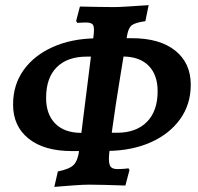

<svg xmlns="http://www.w3.org/2000/svg" viewBox="-20 -699 782 758"><path d="M194.4 38.8 208.5 -22.2Q254.4 -31.2 271 -48.3Q287.7 -65.4 292.7 -106.4L349.3 -557.6Q353.3 -589.1 347.8 -599.7Q342.2 -610.2 320.1 -610.2Q313.6 -610.2 303.1 -609.7Q292.6 -609.2 284.9 -608.7L280.6 -616.2L295.5 -673.2Q326.7 -672.6 363.5 -671.8Q400.3 -671 429.3 -671Q448.6 -671 484.3 -673.3Q520.1 -675.6 566.9 -678.7L553.9 -615.4Q515 -610 501 -599.8Q487.1 -589.7 482.1 -560.7Q476.3 -528.9 468.9 -483.7Q461.6 -438.4 453.2 -387.4Q444.9 -336.4 437.1 -285.7Q429.4 -235.1 423.4 -191.1Q417.4 -147.1 413.6 -116Q409.9 -84.9 409.9 -73.1Q409.9 -48.1 417.7 -39.7Q425.6 -31.4 444.7 -31.4Q456 -31.4 468.1 -32.4Q480.2 -33.4 487.5 -34.4L491.2 -27.7L475 33.5Q435.6 32 394.5 31Q353.5 30 331.6 30Q310.2 30 273.9 32.6Q237.6 35.2 194.4 38.8ZM263.6 -102.6Q154.3 -102.6 93 -151.7Q31.6 -200.7 31.6 -286.3Q31.6 -364.3 73.3 -422.5Q115 -480.6 188.7 -513.5Q262.3 -546.4 358.1 -547.7H391.4L381.7 -475.5H322.9Q246.1 -475.5 204 -433.6Q162 -391.6 162 -312.5Q162 -248.3 197.5 -211.8Q232.9 -175.3 299 -174.4H345.1L336 -102.6ZM373.3 -103.1 382.5 -174.9H441.8Q517.6 -174.9 559.9 -217.7Q602.3 -260.6 602.3 -338.7Q602.3 -403.5 566.8 -439.5Q531.3 -475.5 465.1 -475.9H420.2L428.8 -548.2H500.6Q610.8 -548.2 671.9 -499.1Q733.1 -450.1 733.1 -364.5Q733.1 -287 691.1 -228.6Q649.1 -170.2 575.5 -137.3Q501.9 -104.5 405.7 -103.1Z"/></svg>

Font: Alegreya
Style: Italic
Weight: 400
Italic angle: -7°
Designer: Juan Pablo del Peral
Foundry: Huerta Tipografica
Version: Version 2.009